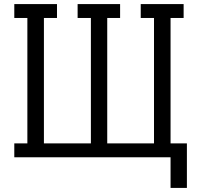

<svg xmlns="http://www.w3.org/2000/svg" viewBox="-20 -770 985 940"><path d="M815 -68H895V150H815V0H50V-68H114V-682H50V-750H259V-682H195V-68H425V-682H360V-750H568V-682H505V-68H734V-682H669V-750H879V-682H815Z"/></svg>

Font: Kelly Slab
Style: Regular
Weight: 400
Designer: Denis Masharov
Foundry: Denis Masharov
Version: Version 1.001